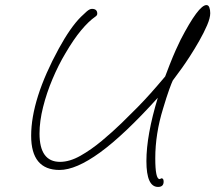

<svg xmlns="http://www.w3.org/2000/svg" viewBox="-20 -639 850 758"><path d="M604 99Q558 99 558 -3Q558 -105 603 -253Q470 -106 375 -37Q280 32 215 32Q103 32 103 -103Q103 -247 212 -447Q258 -531 299 -572Q310 -583 322 -593.5Q334 -604 343 -604Q364 -604 364 -585Q364 -578 356 -573Q330 -555 300 -519Q270 -483 238 -428Q211 -383 187.5 -327.5Q164 -272 150 -216Q136 -160 136 -112Q136 0 217 0Q255 0 297.5 -24Q340 -48 382.5 -83.5Q425 -119 460 -153Q496 -188 522.5 -215Q549 -242 574.5 -270.5Q600 -299 632 -337L650 -384Q663 -417 674 -441.5Q685 -466 693 -482Q764 -619 795 -619Q803 -619 806.5 -609.5Q810 -600 810 -587Q810 -568 797.5 -539Q785 -510 766.5 -477.5Q748 -445 729.5 -416.5Q711 -388 698 -370L662 -321Q658 -313 648 -285.5Q638 -258 624 -211Q593 -111 593 -14Q593 68 610 68Q613 68 614 66.5Q615 65 618 65Q626 65 626 78Q626 99 604 99Z"/></svg>

Font: Oooh Baby
Style: Regular
Weight: 400
Designer: Robert E. Leuschke
Foundry: Robert E. Leuschke
Version: Version 1.011; ttfautohint (v1.8.3)